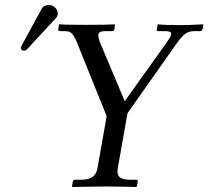

<svg xmlns="http://www.w3.org/2000/svg" viewBox="-20 -744 830 765"><path d="M368 -72 405 -281 287 -574Q274 -606 261 -615Q254 -620 233 -620H221Q211 -620 212 -627L215 -646L217 -647Q239 -645 323 -645Q406 -645 438 -647V-646L436 -628Q434 -620 428 -620H399Q373 -620 372 -606V-603Q372 -592 378 -576L477 -341L645 -576Q660 -597 662 -606V-610Q662 -620 639 -620H609Q603 -621 605 -627L608 -646L610 -647Q634 -644 701 -644Q732 -644 789 -647L790 -646L787 -628Q785 -620 776 -620H755Q733 -620 718.5 -609.5Q704 -599 686 -574L488 -293L449 -72Q448 -67 448 -60Q448 -28 496 -28H522Q531 -28 529 -20L525 -1L523 1Q437 -1 397 -1L269 1L267 -1L270 -20Q272 -28 279 -28H306Q360 -28 368 -72ZM175 -724Q189 -724 199.5 -714Q210 -704 210 -691V-686Q208 -677 202 -671L89 -549Q82 -542 77 -542Q63 -542 63 -554Q63 -556 67 -564L145 -707Q153 -724 175 -724Z"/></svg>

Font: Linux Libertine O
Style: Italic
Weight: 400
Italic angle: -12°
Designer: Philipp H. Poll
Foundry: Philipp H. Poll
Version: Version 5.1.6